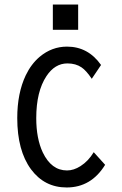

<svg xmlns="http://www.w3.org/2000/svg" viewBox="-20 -786 540 848"><path d="M213.4 -654.3V-766.1H325.2V-654.3ZM394 -113.8 444.3 -58.1Q382.8 42 274.4 42Q176.3 42 116.7 -38.6Q56.2 -121.1 56.2 -264.6Q56.2 -374.5 93.8 -453.6Q117.7 -503.4 155.3 -535.2Q209 -580.1 275.9 -580.1Q369.1 -580.1 426.3 -499L385.3 -438Q360.8 -474.6 340.3 -488.3Q314.9 -505.9 277.8 -505.9Q222.2 -505.9 185.1 -449.7Q140.1 -381.8 140.1 -264.2Q140.1 -174.3 168.9 -112.8Q207 -33.2 275.9 -33.2Q305.7 -33.2 335.4 -52.2Q370.1 -74.2 394 -113.8Z"/></svg>

Font: BIZ UDGothic
Style: Regular
Weight: 400
Monospace: yes
Designer: TypeBank Co., Ltd.
Foundry: Morisawa Inc.
Version: Version 1.05